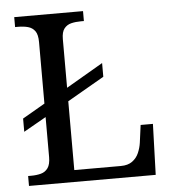

<svg xmlns="http://www.w3.org/2000/svg" viewBox="-52 -761 726 809"><g transform="rotate(-5 311.5 -357.0)"><path d="M38 0V-42H51Q74 -42 92.5 -47Q111 -52 122 -67.5Q133 -83 133 -114V-283L38 -229V-285L133 -340V-600Q133 -632 122 -647Q111 -662 92.5 -667Q74 -672 51 -672H38V-714H329V-672H316Q294 -672 275.5 -667.5Q257 -663 245.5 -648.5Q234 -634 234 -604V-398L390 -489V-431L234 -341V-50H431Q461 -50 479.5 -63.5Q498 -77 507 -98Q516 -119 519 -140L529 -215H581L574 0Z"/></g></svg>

Font: Noto Serif Hebrew
Style: Regular
Weight: 400
Designer: Monotype Design Team
Foundry: Monotype Imaging Inc.
Version: Version 2.003